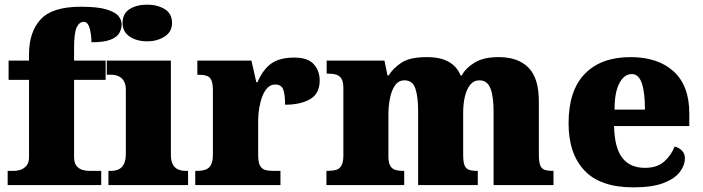

<svg xmlns="http://www.w3.org/2000/svg" viewBox="-20 -797 3026 827"><path d="M13 0V-61H42Q51 -61 66 -65Q81 -69 93 -82Q105 -95 105 -121V-453H17V-536H105V-563Q105 -659 155 -713.5Q205 -768 328 -768Q402 -768 440 -756Q478 -744 491 -727Q504 -710 504 -693Q504 -673 494 -655Q484 -637 456 -626Q428 -615 374 -615Q374 -629 371.5 -649.5Q369 -670 362 -686.5Q355 -703 341 -703Q322 -703 310.5 -679.5Q299 -656 299 -588V-536H435V-453H299V-121Q299 -95 310 -82Q321 -69 336 -65Q351 -61 362 -61H416V0Z M447 0V-61H459Q478 -61 492 -68Q506 -75 514 -91Q522 -107 522 -135V-409Q522 -434 513.5 -448Q505 -462 491 -468.5Q477 -475 459 -475H440V-536H716V-131Q716 -105 724 -89.5Q732 -74 746.5 -67.5Q761 -61 779 -61H790V0ZM614 -619Q569 -619 538.5 -639.5Q508 -660 508 -698Q508 -739 538.5 -758Q569 -777 614 -777Q657 -777 689 -758Q721 -739 721 -698Q721 -660 689 -639.5Q657 -619 614 -619Z M821 0V-61H826Q849 -61 864.5 -66Q880 -71 888.5 -86.5Q897 -102 897 -133V-407Q897 -437 890.5 -451.5Q884 -466 870 -470.5Q856 -475 834 -475H830V-536H1063L1084 -443H1089Q1106 -482 1128 -505.5Q1150 -529 1179 -539Q1208 -549 1247 -549Q1306 -549 1331.5 -520.5Q1357 -492 1357 -450Q1357 -394 1316 -370Q1275 -346 1208 -346Q1208 -387 1200.5 -410Q1193 -433 1165 -433Q1147 -433 1133.5 -420Q1120 -407 1111 -384.5Q1102 -362 1097 -334.5Q1092 -307 1092 -278V-128Q1092 -99 1099.5 -84.5Q1107 -70 1121 -65.5Q1135 -61 1153 -61H1188V0Z M1386 0V-61H1390Q1413 -61 1428 -65.5Q1443 -70 1451 -84.5Q1459 -99 1459 -128V-417Q1459 -444 1451 -457.5Q1443 -471 1428 -475.5Q1413 -480 1391 -480H1387V-536H1636L1649 -472H1654Q1674 -504 1710 -527.5Q1746 -551 1819 -551Q1857 -551 1885 -542.5Q1913 -534 1933 -516.5Q1953 -499 1964 -472H1969Q1986 -504 2024.5 -527.5Q2063 -551 2128 -551Q2211 -551 2256 -506Q2301 -461 2301 -360V-131Q2301 -101 2306.5 -86Q2312 -71 2325 -66Q2338 -61 2360 -61H2364V0H2106V-317Q2106 -381 2092.5 -416Q2079 -451 2045 -451Q2021 -451 2005.5 -432Q1990 -413 1982.5 -381.5Q1975 -350 1975 -312V-131Q1975 -101 1980.5 -86Q1986 -71 1999 -66Q2012 -61 2034 -61H2038V0H1781V-317Q1781 -381 1769 -416Q1757 -451 1722 -451Q1697 -451 1682 -430Q1667 -409 1660 -375Q1653 -341 1653 -301V-125Q1653 -98 1660 -84.5Q1667 -71 1681 -66Q1695 -61 1717 -61H1721V0Z M2708 10Q2566 10 2497.5 -62.5Q2429 -135 2429 -266Q2429 -407 2499 -479Q2569 -551 2696 -551Q2814 -551 2881.5 -489.5Q2949 -428 2949 -309V-254H2625Q2627 -160 2660.5 -117Q2694 -74 2758 -74Q2809 -74 2839.5 -100Q2870 -126 2886 -166Q2905 -161 2917.5 -148Q2930 -135 2930 -115Q2930 -85 2908 -56Q2886 -27 2837.5 -8.5Q2789 10 2708 10ZM2758 -325Q2758 -399 2744.5 -438.5Q2731 -478 2701 -478Q2669 -478 2648 -439Q2627 -400 2627 -325Z"/></svg>

Font: Noto Rashi Hebrew Black
Style: Regular
Weight: 900
Version: Version 1.006